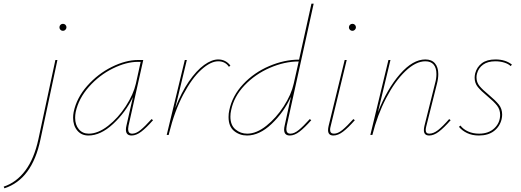

<svg xmlns="http://www.w3.org/2000/svg" viewBox="-151 -731 2822 1040"><path d="M171 -583Q171 -591 176.5 -596.5Q182 -602 190 -602Q198 -602 203.5 -596.5Q209 -591 209 -583Q209 -576 203.5 -570Q198 -564 190 -564Q182 -564 176.5 -569.5Q171 -575 171 -583ZM149 -406H160L68 25Q23 240 -127 289L-131 280Q-62 257 -14 193Q34 129 57 23Z M678 -80Q642 -39 614.5 -18Q587 3 562 3Q531 3 531 -29Q531 -39 534 -51L569 -205Q529 -122 461.5 -59.5Q394 3 328 3Q290 3 267.5 -24Q245 -51 245 -93Q245 -108 248 -124Q264 -201 321.5 -266Q379 -331 454.5 -368.5Q530 -406 597 -406H625L545 -49Q543 -37 543 -32Q543 -7 565 -7Q586 -7 610.5 -27Q635 -47 670 -86ZM585 -278 611 -396H596Q533 -396 460 -360Q387 -324 331 -261Q275 -198 259 -124Q256 -108 256 -93Q256 -55 276 -31Q296 -7 330 -7Q380 -7 434.5 -49.5Q489 -92 530.5 -156Q572 -220 585 -278Z M1097 -376 1089 -369Q1069 -399 1031 -399Q990 -399 939.5 -353.5Q889 -308 842 -219.5Q795 -131 765 -10L763 0H752L850 -406H861L798 -145Q831 -230 872 -289.5Q913 -349 954.5 -379Q996 -409 1031 -409Q1071 -409 1097 -376Z M1527 -86 1535 -80Q1499 -39 1471.5 -18Q1444 3 1419 3Q1388 3 1388 -29Q1388 -39 1391 -51L1425 -207Q1386 -122 1320 -59.5Q1254 3 1187 3Q1147 3 1117 -21.5Q1087 -46 1087 -97Q1087 -117 1091 -134Q1107 -212 1166 -275Q1225 -338 1307 -373Q1389 -408 1469 -408L1536 -711H1548L1402 -49Q1400 -37 1400 -32Q1400 -7 1422 -7Q1443 -7 1467.5 -27Q1492 -47 1527 -86ZM1440 -278 1467 -398Q1390 -398 1310.5 -363.5Q1231 -329 1173.5 -268.5Q1116 -208 1101 -134Q1097 -117 1097 -99Q1097 -53 1124.5 -30Q1152 -7 1188 -7Q1238 -7 1291.5 -49.5Q1345 -92 1386 -155.5Q1427 -219 1440 -278Z M1739 -583Q1739 -591 1744.5 -596.5Q1750 -602 1758 -602Q1766 -602 1771.5 -596.5Q1777 -591 1777 -583Q1777 -576 1771.5 -570Q1766 -564 1758 -564Q1750 -564 1744.5 -569.5Q1739 -575 1739 -583ZM1626 -26Q1626 -36 1629 -49L1716 -406H1727L1640 -47Q1637 -37 1637 -28Q1637 -7 1658 -7Q1679 -7 1703.5 -27Q1728 -47 1763 -86L1771 -80Q1735 -39 1707.5 -18Q1680 3 1655 3Q1626 3 1626 -26Z M2290 -80Q2254 -39 2226.5 -18Q2199 3 2174 3Q2145 3 2145 -26Q2145 -36 2148 -49L2206 -281Q2213 -306 2213 -330Q2213 -363 2198 -381Q2183 -399 2153 -399Q2101 -399 2044.5 -345Q1988 -291 1940.5 -199.5Q1893 -108 1866 0H1855L1953 -406H1964L1896 -123Q1946 -250 2015.5 -329.5Q2085 -409 2153 -409Q2187 -409 2205 -388Q2223 -367 2223 -330Q2223 -305 2216 -278L2158 -47Q2155 -35 2155 -27Q2155 -7 2174 -7Q2197 -7 2222 -26.5Q2247 -46 2282 -86Z M2335 -44 2343 -51Q2358 -31 2384.5 -19Q2411 -7 2444 -7Q2496 -7 2527 -36.5Q2558 -66 2558 -109Q2558 -138 2541 -159.5Q2524 -181 2489 -210Q2454 -239 2437 -260Q2420 -281 2420 -310Q2420 -321 2423 -334Q2432 -368 2459 -388.5Q2486 -409 2533 -409Q2587 -409 2622 -381L2615 -373Q2603 -385 2580.5 -392Q2558 -399 2532 -399Q2491 -399 2466 -381Q2441 -363 2433 -333Q2430 -323 2430 -312Q2430 -285 2446.5 -265Q2463 -245 2496 -218Q2533 -187 2551 -164.5Q2569 -142 2569 -110Q2569 -99 2566 -85Q2556 -45 2524.5 -21Q2493 3 2443 3Q2406 3 2378.5 -10.5Q2351 -24 2335 -44Z"/></svg>

Font: Ysabeau Infant Hairline
Style: Italic
Weight: 100
Italic angle: -12°
Designer: Christian Thalmann (Catharsis Fonts)
Version: Version 0.003